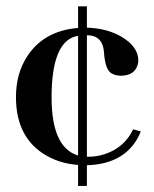

<svg xmlns="http://www.w3.org/2000/svg" viewBox="-20 -577 494 616"><path d="M31.2 -265.6Q31.2 -131.8 131.8 -76.2Q175.8 -51.8 230.5 -47.9V19.5H258.8V-46.9Q362.3 -49.8 411.1 -117.2Q423.8 -134.8 431.6 -155.3L407.2 -162.1Q378.9 -102.5 314.5 -82Q290 -74.2 264.6 -74.2H258.8V-463.9Q302.7 -463.9 311.5 -423.8Q313.5 -416 314.5 -398.4Q319.3 -354.5 335.9 -342.8Q347.7 -335 366.2 -334Q412.1 -334 421.9 -370.1Q423.8 -377 423.8 -382.8Q423.8 -427.7 368.2 -460Q322.3 -486.3 258.8 -488.3V-556.6H230.5V-487.3Q121.1 -478.5 67.4 -396.5Q31.2 -340.8 31.2 -265.6ZM145.5 -264.6Q145.5 -437.5 220.7 -460Q226.6 -460.9 230.5 -461.9V-78.1Q145.5 -103.5 145.5 -264.6Z"/></svg>

Font: Abhaya Libre
Style: Bold
Weight: 700
Designer: Pushpananda Ekanayake, Sol Matas, Pathum Egodawatta
Foundry: Mooniak
Version: Version 1.050 ; ttfautohint (v1.6)